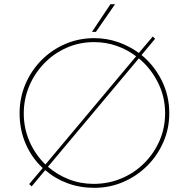

<svg xmlns="http://www.w3.org/2000/svg" viewBox="-20 -893 896 921"><path d="M74 -350Q74 -424 102 -489.5Q130 -555 179 -604.5Q228 -654 293 -682Q358 -710 432 -710Q492 -710 546.5 -691Q601 -672 646 -639L713 -718L724 -707L659 -629Q720 -579 756 -506.5Q792 -434 792 -350Q792 -276 763.5 -211Q735 -146 685.5 -97Q636 -48 571 -20Q506 8 432 8Q364 8 304 -14Q244 -36 197 -77L132 1L120 -10L185 -87Q133 -135 103.5 -202.5Q74 -270 74 -350ZM94 -349Q94 -277 122 -213.5Q150 -150 198 -104L633 -623Q591 -655 539.5 -673Q488 -691 432 -691Q360 -691 298.5 -663.5Q237 -636 191 -588Q145 -540 119.5 -478.5Q94 -417 94 -349ZM772 -350Q772 -429 737.5 -497.5Q703 -566 646 -613L210 -93Q254 -55 310 -33Q366 -11 429 -11Q500 -11 562 -37Q624 -63 671 -109.5Q718 -156 745 -217.5Q772 -279 772 -350ZM532 -873 440 -740H421L510 -873Z"/></svg>

Font: Synthetic Thin
Style: Regular
Weight: 100
Designer: Santiago Orozco
Foundry: Typemade
Version: Version 2.000; ttfautohint (v1.8.4.7-5d5b)